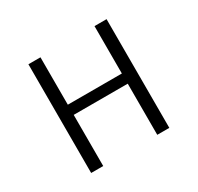

<svg xmlns="http://www.w3.org/2000/svg" viewBox="-119 -662 823 800"><g transform="rotate(-30 292.5 -261.5)"><path d="M423 0H481V-523H423V-295H163V-523H105V0H163V-246H423Z"/></g></svg>

Font: FiraGO Light
Style: Regular
Weight: 300
Designer: bBox Type
Foundry: bBox Type GmbH
Version: Version 1.001;PS 001.001;hotconv 1.0.88;makeotf.lib2.5.64775